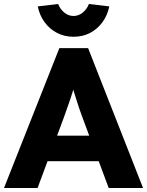

<svg xmlns="http://www.w3.org/2000/svg" viewBox="-21 -941 736 961"><path d="M-1 0 276 -700H420L695 0H523L391 -355Q383 -376 375 -400Q367 -424 359 -449.5Q351 -475 343.5 -499.5Q336 -524 331 -545L361 -546Q355 -521 347.5 -497Q340 -473 332.5 -449.5Q325 -426 316 -402.5Q307 -379 299 -354L167 0ZM131 -134 184 -262H506L558 -134ZM168 -909 270 -921Q280 -895 301 -878Q322 -861 347 -861Q372 -861 393 -878Q414 -895 424 -921L526 -909Q517 -864 491.5 -829.5Q466 -795 429.5 -776Q393 -757 347 -757Q302 -757 265 -776Q228 -795 202.5 -829.5Q177 -864 168 -909Z"/></svg>

Font: Our Lexend
Style: Bold
Weight: 700
Designer: Bonnie Shaver-Troup, Thomas Jockin
Foundry: Lexend
Version: Version 1.007